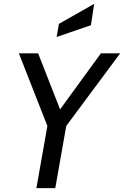

<svg xmlns="http://www.w3.org/2000/svg" viewBox="-20 -977 644 997"><path d="M169 0 226 -323 78 -700H178L292 -409L504 -700H604L324 -323L267 0ZM274 -785 286 -853 469 -957 452 -846Z"/></svg>

Font: Cabin VF Beta
Style: Italic
Weight: 400
Italic angle: -7°
Designer: Pablo Impallari
Foundry: Pablo Impallari. http://www.impallari.com Igino Marini. http://www.ikern.com
Version: Version 2.300